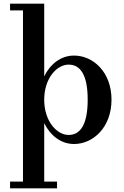

<svg xmlns="http://www.w3.org/2000/svg" viewBox="-20 -770 672 1040"><path d="M34.5 213.5V250H289V213.5H219.5V-103C252 -36.5 309.5 10 381 10C484.5 10 584 -80 584 -230C584 -380 484.5 -469 381 -469C309.5 -469 252 -423 219.5 -356.5V-750H34.5V-713.5H104.5V213.5ZM219.5 -230C219.5 -347 288.5 -420 351.5 -420C414 -420 455 -367 455 -230C455 -93 414 -39 351.5 -39C288.5 -39 219.5 -112.5 219.5 -230Z"/></svg>

Font: Bodoni* 06pt Medium
Style: Regular
Weight: 500
Version: Version 2.3